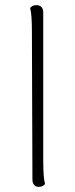

<svg xmlns="http://www.w3.org/2000/svg" viewBox="-20 -717 292 746"><path d="M130 9Q119 9 112.5 1.5Q106 -6 106 -19L104 -594Q104 -624 102.5 -648Q101 -672 97 -686Q100 -690 106 -693.5Q112 -697 122 -697Q133 -697 140.5 -690Q148 -683 148 -669V-94Q148 -64 149.5 -40Q151 -16 155 -2Q152 2 146 5.5Q140 9 130 9Z"/></svg>

Font: Arima Thin ExtraLight
Style: Regular
Weight: 250
Version: Version 1.100